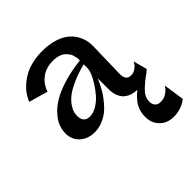

<svg xmlns="http://www.w3.org/2000/svg" viewBox="-225 -730 1182 1182"><g transform="rotate(-45 365.5 -139.0)"><path d="M710.9 115.2 731 252Q695.3 279.8 652.3 287.8Q609.4 295.9 573.5 285.6Q537.6 275.4 513.2 244.1Q488.8 212.9 488.8 167Q488.8 118.2 510.7 81.8Q532.7 45.4 573.2 14.2Q548.8 14.2 528.1 7.6Q507.3 1 489.3 -13.4Q471.2 -27.8 460.7 -54Q450.2 -80.1 450.2 -115.2V-209Q446.3 -198.7 443.8 -192.9Q441.4 -187 428.2 -161.1Q415 -135.3 402.6 -116.5Q390.1 -97.7 367.9 -71.3Q345.7 -44.9 323 -27.8Q300.3 -10.7 268.8 1.7Q237.3 14.2 204.1 14.2Q143.6 14.2 106.7 -20.5Q69.8 -55.2 69.8 -107.9Q69.8 -137.7 80.3 -167Q90.8 -196.3 118.2 -228Q145.5 -259.8 187.3 -285.6Q229 -311.5 296.6 -332.8Q364.3 -354 450.2 -363.8Q449.2 -364.3 450.4 -370.4Q451.7 -376.5 449.2 -387Q446.8 -397.5 443.8 -409.7Q440.9 -421.9 431.9 -434.3Q422.9 -446.8 410.9 -457Q398.9 -467.3 378.2 -473.6Q357.4 -480 331.1 -480Q304.7 -480 281.7 -473.9Q258.8 -467.8 243.2 -457.8Q227.5 -447.8 214.8 -435.8Q202.1 -423.8 194.8 -412.1Q187.5 -400.4 182.4 -390.4Q177.2 -380.4 175.8 -374L173.8 -368.2L49.8 -403.8Q50.8 -407.2 53.2 -413.1Q55.7 -418.9 65.7 -436.3Q75.7 -453.6 88.6 -469Q101.6 -484.4 124.5 -503.4Q147.5 -522.5 174.6 -536.4Q201.7 -550.3 241.7 -559.6Q281.7 -568.8 327.1 -568.8Q387.7 -568.8 435.3 -553.2Q482.9 -537.6 512.5 -510Q542 -482.4 556.9 -445.8Q571.8 -409.2 570.8 -366.2L564.9 -132.8Q563.5 -75.2 608.9 -75.2Q630.4 -75.2 648.2 -87.6Q666 -100.1 672.9 -112.3L680.2 -125L704.1 -36.1L702.1 -33.2Q701.7 -33.2 701.2 -32.7Q700.7 -32.2 700.2 -32.2Q683.1 -15.1 669.9 -8.8Q608.4 38.6 590.8 63.7Q573.2 88.9 573.2 119.1Q573.2 139.2 583.3 152.1Q593.3 165 609.4 168Q625.5 170.9 643.8 167Q662.1 163.1 680.4 149.4Q698.7 135.7 710.9 115.2ZM196.8 -132.8Q196.8 -104.5 210.7 -89.8Q224.6 -75.2 250 -75.2Q280.3 -75.2 311.5 -94Q342.8 -112.8 366.9 -140.6Q391.1 -168.5 410.6 -199.2Q430.2 -230 440.4 -256.1Q450.7 -282.2 450.2 -294.9V-330.1Q386.2 -314 338.4 -292.2Q290.5 -270.5 264.4 -250.2Q238.3 -230 222.2 -206.8Q206.1 -183.6 201.4 -166.7Q196.8 -149.9 196.8 -132.8Z"/></g></svg>

Font: Sporting Grotesque
Style: Regular
Weight: 400
Designer: Lucas LE BIHAN
Foundry: Lucas LE BIHAN
Version: Version 2.001;PS 2.1;hotconv 1.0.88;makeotf.lib2.5.647800